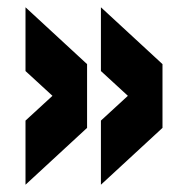

<svg xmlns="http://www.w3.org/2000/svg" viewBox="-20 -520 516 527"><path d="M219 -344V-169L50 -13V-189L124 -257L50 -325V-500ZM426 -344V-169L257 -13V-189L331 -257L257 -325V-500Z"/></svg>

Font: FFF_AZADLIQ Black
Style: Regular
Weight: 900
Designer: bBox Type GmbH
Foundry: bBox Type GmbH
Version: Version 1.001